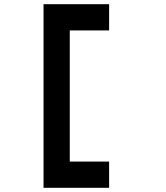

<svg xmlns="http://www.w3.org/2000/svg" viewBox="-20 -1020 790 915"><path d="M187.5 -125V-1000H500V-875H312.5V-250H500V-125Z"/></svg>

Font: Better VCR
Style: Regular
Weight: 400
Designer: artdzyk
Foundry: https://fontstruct.com
Version: Version 1.0